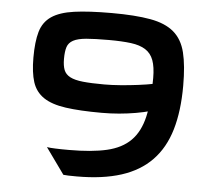

<svg xmlns="http://www.w3.org/2000/svg" viewBox="-51 -764 928 829"><g transform="rotate(5 412.5 -350.0)"><path d="M400 -708Q503 -708 568.2 -696.2Q633.5 -684.5 670.5 -653Q707.5 -621.5 721.2 -565.8Q735 -510 735 -422Q735 -312 711 -231Q687 -150 635.5 -96.8Q584 -43.5 503.8 -17.8Q423.5 8 311 8Q290 8 275 7.5Q260 7 253 6L172 -107Q178 -106 187 -105.2Q196 -104.5 208 -104Q220 -103.5 235 -103.2Q250 -103 268 -103Q366.5 -103 431.2 -118Q496 -133 534.2 -171.2Q572.5 -209.5 587.8 -275.5Q603 -341.5 603 -444Q603 -492 592.2 -521Q581.5 -550 557.2 -565.5Q533 -581 493.8 -586Q454.5 -591 398 -591Q337 -591 300.2 -587.8Q263.5 -584.5 244 -574Q224.5 -563.5 218.2 -544.2Q212 -525 212 -493Q212 -463.5 219.2 -445Q226.5 -426.5 246.5 -416Q266.5 -405.5 302.2 -401.8Q338 -398 395 -398Q427 -398 465.5 -401Q504 -404 541.2 -408.8Q578.5 -413.5 611 -420Q643.5 -426.5 664 -433V-322Q638.5 -311 607.5 -302.2Q576.5 -293.5 541.8 -287.5Q507 -281.5 469.8 -278.2Q432.5 -275 395 -275Q299 -275 237.8 -283.8Q176.5 -292.5 141.5 -316.2Q106.5 -340 93.2 -381.2Q80 -422.5 80 -487Q80 -556 92.5 -599.2Q105 -642.5 140.2 -666.5Q175.5 -690.5 238 -699.2Q300.5 -708 400 -708Z"/></g></svg>

Font: Science Gothic
Style: Regular
Weight: 400
Designer: Thomas Phinney, Vassil Kateliev, Brandon Buerkle
Foundry: Font Detective LLC
Version: Version 1.018